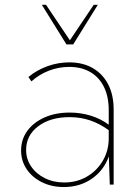

<svg xmlns="http://www.w3.org/2000/svg" viewBox="-20 -752 568 782"><path d="M442.9 0H427.2L423.3 -115.2Q403.3 -58.6 354.5 -24.4Q305.7 9.8 239.7 9.8Q190.4 9.8 150.9 -9.8Q111.3 -29.3 88.6 -63Q65.9 -96.7 65.9 -139.2Q65.9 -184.1 91.1 -218.8Q116.2 -253.4 160.9 -273.4Q205.6 -293.5 263.7 -293.5Q308.6 -293.5 349.4 -281Q390.1 -268.6 422.9 -244.1V-302.7Q422.9 -357.9 403.6 -397.5Q384.3 -437 348.1 -458.3Q312 -479.5 261.7 -479.5Q218.8 -479.5 179 -464.1Q139.2 -448.7 107.9 -420.4L95.7 -438.5Q130.9 -467.3 174.1 -482.7Q217.3 -498 261.7 -498Q317.4 -498 357.9 -474.6Q398.4 -451.2 420.7 -408.2Q442.9 -365.2 442.9 -306.2ZM241.7 -8.8Q293 -8.8 334 -32.7Q375 -56.6 398.9 -97.7Q422.9 -138.7 422.9 -189V-221.7Q386.2 -248.5 346.9 -261.7Q307.6 -274.9 263.2 -274.9Q185.1 -274.9 135.7 -237.8Q86.4 -200.7 86.4 -141.6Q86.4 -104 106.9 -74Q127.4 -43.9 162.6 -26.4Q197.8 -8.8 241.7 -8.8ZM278.3 -571.3H250.5L150.4 -732.4H167.5L264.6 -587.9L361.8 -732.4H378.4Z"/></svg>

Font: Kumbh Sans Thin
Style: Regular
Weight: 250
Version: Version 1.004